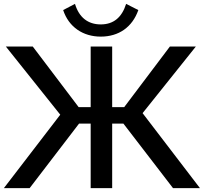

<svg xmlns="http://www.w3.org/2000/svg" viewBox="-34 -971 1052 991"><path d="M434 0H545V-333H603L859 0H998L702 -387L977 -731H843L607 -418H545V-731H434V-418H372L135 -731H-4L277 -379L-14 0H119L374 -333H434ZM486 -845C420 -845 374 -881 353 -951L292 -919C321 -831 395 -782 486 -782C579 -782 649 -831 680 -919L617 -951C595 -881 552 -845 486 -845Z"/></svg>

Font: Cheyenne Sans Medium
Style: Regular
Weight: 500
Designer: The Public Sans project authors (U.S. Web Design System), Libre Franklin designed by Pablo Impallari and Rodrigo Fuenzal
Foundry: The Cheyenne Sans Project Authors
Version: Version 2.007